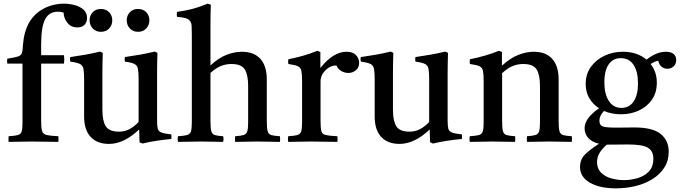

<svg xmlns="http://www.w3.org/2000/svg" viewBox="-20 -775 3718 1050"><path d="M330 -427H205V-114Q205 -75 210.5 -58Q216 -41 236 -36.5Q256 -32 299 -30Q301 -16 299 1Q265 1 230 0Q195 -1 154 -1Q114 -1 86.5 0Q59 1 27 1Q26 -14 27 -30Q62 -32 78 -36.5Q94 -41 98.5 -56Q103 -71 103 -104V-427H20Q17 -442 20 -454Q57 -460 74.5 -465Q92 -470 97.5 -480Q103 -490 104 -509Q105 -530 109.5 -562.5Q114 -595 129 -631Q144 -667 174 -696Q205 -725 245.5 -740Q286 -755 329 -755Q358 -755 387 -747.5Q416 -740 436 -723Q456 -706 456 -677Q456 -654 442.5 -639.5Q429 -625 403 -625Q368 -625 348 -651Q328 -677 328 -706Q321 -708 313.5 -709.5Q306 -711 296 -711Q249 -711 227 -670Q205 -629 205 -531V-473H330Q333 -451 330 -427Z M576 12Q511 12 475.5 -26.5Q440 -65 440 -138V-340Q440 -379 436.5 -398Q433 -417 417.5 -425Q402 -433 365 -438Q360 -451 365 -463Q408 -469 447.5 -476Q487 -483 527 -493L542 -486Q541 -455 540.5 -427.5Q540 -400 540 -376V-174Q540 -114 558.5 -84.5Q577 -55 631 -55Q661 -55 687.5 -68.5Q714 -82 738 -108V-340Q738 -379 734.5 -398Q731 -417 715.5 -425Q700 -433 663 -438Q660 -451 663 -463Q706 -469 745.5 -476Q785 -483 826 -493L841 -486Q840 -455 839.5 -427.5Q839 -400 839 -376V-117Q839 -87 842.5 -72Q846 -57 862.5 -50.5Q879 -44 917 -40Q918 -28 917 -15Q874 -11 835 -5Q796 1 759 10L743 3L741 -67Q658 12 576 12ZM470 -664Q470 -690 487 -708Q504 -726 532 -726Q560 -726 577 -708Q594 -690 594 -664Q594 -638 577 -619.5Q560 -601 532 -601Q504 -601 487 -619.5Q470 -638 470 -664ZM673 -664Q673 -690 690 -708Q707 -726 735 -726Q763 -726 780 -708Q797 -690 797 -664Q797 -638 780 -619.5Q763 -601 735 -601Q707 -601 690 -619.5Q673 -638 673 -664Z M1266 1Q1264 -15 1266 -30Q1297 -32 1312 -36.5Q1327 -41 1332 -56Q1337 -71 1337 -104V-306Q1337 -366 1318.5 -395.5Q1300 -425 1245 -425Q1216 -425 1189 -414.5Q1162 -404 1131 -376V-114Q1131 -75 1135.5 -58Q1140 -41 1154.5 -36.5Q1169 -32 1200 -30Q1205 -15 1200 1Q1175 1 1145 0Q1115 -1 1078 -1Q1041 -1 1012 0Q983 1 953 1Q950 -15 953 -30Q987 -32 1003 -36.5Q1019 -41 1024 -56Q1029 -71 1029 -104V-586Q1029 -615 1028 -632.5Q1027 -650 1019 -660Q1011 -671 996 -675.5Q981 -680 948 -683Q945 -696 948 -710Q988 -715 1029 -725.5Q1070 -736 1116 -755L1133 -749Q1132 -727 1131.5 -699.5Q1131 -672 1131 -639V-417Q1176 -459 1219.5 -475.5Q1263 -492 1303 -492Q1369 -492 1404 -453Q1439 -414 1439 -341V-114Q1439 -75 1443.5 -58Q1448 -41 1463 -36.5Q1478 -32 1511 -30Q1513 -15 1511 1Q1481 1 1452.5 0Q1424 -1 1386 -1Q1349 -1 1321.5 0Q1294 1 1266 1Z M1556 1Q1553 -15 1556 -30Q1590 -32 1606 -36.5Q1622 -41 1627 -56Q1632 -71 1632 -104V-328Q1632 -367 1628.5 -386Q1625 -405 1609.5 -412.5Q1594 -420 1557 -425Q1554 -439 1557 -451Q1597 -459 1635 -469.5Q1673 -480 1715 -497L1732 -491V-403Q1802 -492 1875 -492Q1910 -492 1927 -473.5Q1944 -455 1944 -432Q1944 -405 1926 -390.5Q1908 -376 1885 -376Q1866 -376 1847.5 -386Q1829 -396 1820 -417Q1786 -417 1759.5 -390.5Q1733 -364 1733 -329V-114Q1733 -75 1737.5 -58Q1742 -41 1761.5 -36.5Q1781 -32 1825 -30Q1827 -16 1825 1Q1791 1 1755 0Q1719 -1 1681 -1Q1644 -1 1615.5 0Q1587 1 1556 1Z M2165 12Q2100 12 2064.5 -26.5Q2029 -65 2029 -138V-340Q2029 -379 2025.5 -398Q2022 -417 2006.5 -425Q1991 -433 1954 -438Q1949 -451 1954 -463Q1997 -469 2036.5 -476Q2076 -483 2116 -493L2131 -486Q2130 -455 2129.5 -427.5Q2129 -400 2129 -376V-174Q2129 -114 2147.5 -84.5Q2166 -55 2220 -55Q2250 -55 2276.5 -68.5Q2303 -82 2327 -108V-340Q2327 -379 2323.5 -398Q2320 -417 2304.5 -425Q2289 -433 2252 -438Q2249 -451 2252 -463Q2295 -469 2334.5 -476Q2374 -483 2415 -493L2430 -486Q2429 -455 2428.5 -427.5Q2428 -400 2428 -376V-117Q2428 -87 2431.5 -72Q2435 -57 2451.5 -50.5Q2468 -44 2506 -40Q2507 -28 2506 -15Q2463 -11 2424 -5Q2385 1 2348 10L2332 3L2330 -67Q2247 12 2165 12Z M2862 1Q2860 -15 2862 -30Q2893 -32 2908 -36.5Q2923 -41 2928 -56Q2933 -71 2933 -104V-306Q2933 -366 2914.5 -395.5Q2896 -425 2841 -425Q2812 -425 2785 -414.5Q2758 -404 2726 -375V-114Q2726 -75 2730.5 -58Q2735 -41 2750 -36.5Q2765 -32 2797 -30Q2799 -15 2797 1Q2769 1 2738.5 0Q2708 -1 2673 -1Q2641 -1 2610 0Q2579 1 2549 1Q2546 -15 2549 -30Q2583 -32 2599 -36.5Q2615 -41 2620 -56Q2625 -71 2625 -104V-328Q2625 -367 2621.5 -386Q2618 -405 2602.5 -412.5Q2587 -420 2550 -425Q2547 -439 2550 -451Q2636 -468 2708 -497L2725 -491V-416Q2771 -458 2815 -475Q2859 -492 2899 -492Q2965 -492 3000 -453Q3035 -414 3035 -341V-114Q3035 -75 3039.5 -58Q3044 -41 3059 -36.5Q3074 -32 3107 -30Q3109 -15 3107 1Q3077 1 3048.5 0Q3020 -1 2982 -1Q2945 -1 2917.5 0Q2890 1 2862 1Z M3348 255Q3260 255 3206 224Q3152 193 3152 138Q3152 95 3182 67Q3212 39 3256 11Q3217 2 3197 -20.5Q3177 -43 3177 -74Q3177 -128 3256 -183Q3223 -204 3203 -237.5Q3183 -271 3183 -315Q3183 -370 3211.5 -409.5Q3240 -449 3286.5 -470.5Q3333 -492 3386 -492Q3464 -492 3516 -449Q3570 -492 3622 -492Q3648 -492 3663 -480.5Q3678 -469 3678 -447Q3678 -425 3664 -412Q3650 -399 3630 -399Q3611 -399 3597.5 -410.5Q3584 -422 3580 -443Q3566 -440 3557.5 -436Q3549 -432 3538 -425Q3572 -382 3572 -323Q3572 -268 3545 -229.5Q3518 -191 3473.5 -170.5Q3429 -150 3376 -150Q3326 -150 3283 -168Q3258 -143 3258 -115Q3258 -90 3277 -83.5Q3296 -77 3347 -77Q3370 -77 3402 -77.5Q3434 -78 3449 -78Q3549 -78 3593 -42.5Q3637 -7 3637 55Q3637 104 3613 141.5Q3589 179 3548 204.5Q3507 230 3455.5 242.5Q3404 255 3348 255ZM3299 16Q3245 61 3245 111Q3245 146 3266 168Q3287 190 3321 200Q3355 210 3393 210Q3427 210 3464 200Q3501 190 3527 164.5Q3553 139 3553 93Q3553 51 3523.5 33Q3494 15 3414 15Q3395 15 3367 15.5Q3339 16 3305 16Q3302 16 3299 16ZM3378 -185Q3422 -185 3445.5 -220.5Q3469 -256 3469 -319Q3469 -383 3445 -420Q3421 -457 3375 -457Q3332 -457 3308.5 -422.5Q3285 -388 3285 -325Q3285 -261 3309.5 -223Q3334 -185 3378 -185Z"/></svg>

Font: Tiro Devanagari Hindi
Style: Regular
Weight: 400
Designer: Devanagari: John Hudson & Fiona Ross. Latin: John Hudson.
Foundry: Tiro Typeworks Ltd.
Version: Version 1.52